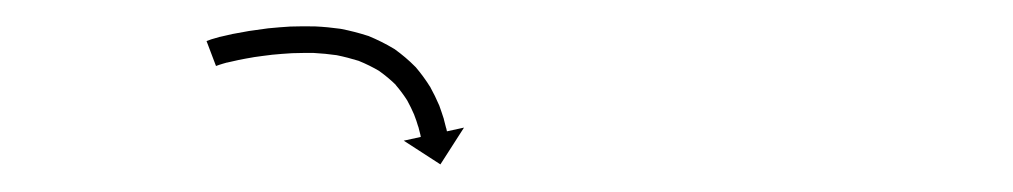

<svg xmlns="http://www.w3.org/2000/svg" viewBox="-20 -591 760 144"><path d="M137.9 -561.3C136.9 -560.9 135.9 -560.6 134.9 -560.2L142 -541.5C142.8 -541.8 143.7 -542.1 144.5 -542.4C144.5 -542.4 144.4 -542.4 144.4 -542.4C144.3 -542.3 144.2 -542.3 144.2 -542.3C146.2 -543 148.2 -543.5 150.2 -544.1C150.2 -544.1 150.1 -544 150.1 -544C150 -544 150 -544 150 -544C153 -544.7 155.9 -545.4 158.9 -546C158.9 -546 158.9 -546 158.9 -546C158.8 -546 158.8 -546 158.8 -546C162.6 -546.8 166.4 -547.4 170.3 -548.1C170.3 -548.1 170.2 -548.1 170.2 -548.1C170.2 -548.1 170.1 -548.1 170.1 -548.1C174.7 -548.7 179.2 -549.4 183.8 -549.9C183.8 -549.9 183.8 -549.9 183.7 -549.9C183.7 -549.9 183.6 -549.9 183.6 -549.9C188.8 -550.4 193.9 -550.8 199 -551.1C199 -551.1 199 -551.1 198.9 -551.1C198.8 -551.1 198.8 -551.1 198.8 -551.1C204.4 -551.3 209.9 -551.3 215.5 -551.3C215.5 -551.3 215.4 -551.3 215.3 -551.3C215.2 -551.3 215.1 -551.3 215.1 -551.3C221 -551 226.8 -550.4 232.6 -549.6C232.6 -549.6 232.5 -549.6 232.4 -549.6C232.3 -549.6 232.1 -549.7 232.1 -549.7C238 -548.5 243.8 -547 249.6 -545.2C249.6 -545.2 249.4 -545.2 249.2 -545.3C249.1 -545.4 248.9 -545.4 248.9 -545.4C254.4 -543.2 259.8 -540.5 264.9 -537.5C264.9 -537.5 264.7 -537.6 264.6 -537.7C264.4 -537.8 264.2 -537.9 264.2 -537.9C268.8 -534.6 273.2 -531 277.2 -527C277.2 -527 277 -527.1 276.9 -527.2C276.8 -527.4 276.6 -527.5 276.6 -527.5C279.9 -523.7 282.9 -519.6 285.6 -515.4C285.6 -515.4 285.5 -515.5 285.4 -515.6C285.4 -515.8 285.3 -515.9 285.3 -515.9C287.3 -512.2 289.2 -508.4 290.8 -504.6C290.8 -504.6 290.8 -504.7 290.7 -504.8C290.7 -504.9 290.6 -505 290.6 -505C291.8 -502 292.8 -499 293.7 -495.9C293.7 -495.9 293.7 -496 293.7 -496C293.7 -496.1 293.7 -496.2 293.7 -496.2C294.2 -494.2 294.7 -492.3 295.2 -490.3C295.2 -490.3 295.2 -490.3 295.2 -490.3C295.2 -490.4 295.2 -490.4 295.2 -490.4C295.3 -489.7 295.5 -489 295.6 -488.3L282.8 -485.5L310.3 -467.7L328 -495.3L315.2 -492.5C315 -493.3 314.8 -494 314.7 -494.8C314.7 -494.8 314.7 -494.8 314.7 -494.8C314.7 -494.9 314.6 -494.9 314.6 -494.9C314.1 -497.1 313.5 -499.3 312.9 -501.5C312.9 -501.5 312.9 -501.5 312.9 -501.6C312.9 -501.7 312.9 -501.7 312.9 -501.7C311.8 -505.2 310.6 -508.6 309.4 -512C309.4 -512 309.3 -512.1 309.3 -512.2C309.3 -512.3 309.2 -512.4 309.2 -512.4C307.3 -516.8 305.2 -521.2 302.8 -525.5C302.8 -525.5 302.8 -525.6 302.7 -525.8C302.6 -525.9 302.5 -526 302.5 -526C299.3 -531.1 295.8 -535.9 291.9 -540.5C291.9 -540.5 291.7 -540.6 291.6 -540.8C291.5 -540.9 291.4 -541 291.4 -541C286.6 -545.9 281.4 -550.2 275.9 -554.2C275.9 -554.2 275.7 -554.3 275.5 -554.4C275.4 -554.5 275.2 -554.6 275.2 -554.6C269.2 -558.2 262.9 -561.3 256.4 -564C256.4 -564 256.2 -564 256.1 -564.1C255.9 -564.1 255.7 -564.2 255.7 -564.2C249.2 -566.3 242.6 -568 235.9 -569.3C235.9 -569.3 235.8 -569.3 235.7 -569.3C235.6 -569.4 235.4 -569.4 235.4 -569.4C229 -570.3 222.6 -570.9 216.2 -571.2C216.2 -571.2 216.1 -571.2 216 -571.2C215.9 -571.2 215.8 -571.2 215.8 -571.2C209.9 -571.3 204 -571.3 198.1 -571.1C198.1 -571.1 198 -571.1 197.9 -571.1C197.9 -571.1 197.8 -571.1 197.8 -571.1C192.4 -570.8 187 -570.3 181.6 -569.8C181.6 -569.8 181.5 -569.8 181.5 -569.8C181.5 -569.8 181.4 -569.8 181.4 -569.8C176.7 -569.2 171.9 -568.5 167.1 -567.8C167.1 -567.8 167.1 -567.8 167.1 -567.8C167 -567.8 167 -567.8 167 -567.8C163 -567.1 158.9 -566.4 154.9 -565.6C154.9 -565.6 154.9 -565.6 154.9 -565.6C154.8 -565.6 154.8 -565.6 154.8 -565.6C151.6 -564.9 148.4 -564.2 145.2 -563.4C145.2 -563.4 145.1 -563.4 145.1 -563.4C145 -563.4 145 -563.4 145 -563.4C142.7 -562.7 140.4 -562.1 138.1 -561.4C138.1 -561.4 138.1 -561.3 138 -561.3C137.9 -561.3 137.9 -561.3 137.9 -561.3Z"/></svg>

Font: FRB American Cursive Just Arrows Semibold
Style: Italic
Weight: 600
Italic angle: -25°
Version: Version 2.0;Modular Font Editor K font №1